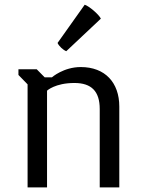

<svg xmlns="http://www.w3.org/2000/svg" viewBox="-20 -809 624 829"><path d="M99.1 0H183.1V-417.5C183.1 -417.5 217.8 -450.7 301.3 -450.7C375 -450.7 410.6 -414.6 410.6 -338.4V0H495.1V-348.6C495.1 -452.6 433.6 -519.5 328.6 -519.5C254.4 -519.5 204.1 -475.1 204.1 -475.1H172.9L138.7 -509.8H59.6V-485.4L99.1 -444.8ZM266.1 -587.9 415.5 -728.5C406.7 -747.1 363.8 -783.2 345.7 -788.6L228.5 -623.5C234.4 -609.9 252.4 -593.3 266.1 -587.9Z"/></svg>

Font: Basic
Style: Regular
Weight: 400
Designer: Magnus Gaarde
Foundry: Magnus Gaarde
Version: Version 1.001